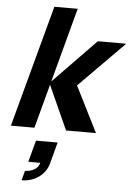

<svg xmlns="http://www.w3.org/2000/svg" viewBox="-66 -768 780 1131"><g transform="rotate(5 324.5 -202.5)"><path d="M14.7 0H153.7L223.4 -260L340.7 0H517.7L382.1 -270L649.4 -540H481.4L228.8 -280L346.7 -720H208.7ZM105.3 315C181.3 315 245.7 269 263.3 203L297.6 75H169.6L135.3 203H206.3C192.9 253 136.6 258 120.6 258Z"/></g></svg>

Font: Manrope
Style: ExtraBoldItalic
Weight: 800
Italic angle: -15°
Designer: Mikhail Sharanda
Foundry: Mikhail Sharanda
Version: Version 4.502;hotconv 1.0.109;makeotfexe 2.5.65596